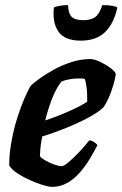

<svg xmlns="http://www.w3.org/2000/svg" viewBox="-20 -731 479 751"><path d="M183 0Q172 0 148.5 -7Q125 -14 98 -26Q71 -38 48 -53Q25 -68 16 -84Q16 -128 24.5 -175.5Q33 -223 46.5 -266.5Q60 -310 74.5 -343.5Q89 -377 99 -394Q109 -405 133 -422.5Q157 -440 189.5 -458Q222 -476 259 -488Q296 -500 333 -500Q349 -500 372 -489Q395 -478 413.5 -464Q432 -450 433 -441Q430 -421 422.5 -395.5Q415 -370 405 -348Q395 -326 386 -313Q368 -294 327.5 -272Q287 -250 238.5 -230.5Q190 -211 145 -197Q139 -164 138 -150.5Q137 -137 136 -120Q142 -112 158 -103Q174 -94 192 -87.5Q210 -81 221 -81Q228 -81 240.5 -90.5Q253 -100 269 -115.5Q285 -131 300.5 -148Q316 -165 329 -182Q338 -182 348.5 -175Q359 -168 361 -163Q348 -138 331 -109.5Q314 -81 292 -56Q270 -31 243 -15.5Q216 0 183 0ZM157 -260Q191 -271 221 -283.5Q251 -296 277 -308.5Q303 -321 321 -333Q321 -338 321 -343.5Q321 -349 321 -354Q321 -372 318.5 -390Q316 -408 312 -422Q305 -424 299 -424Q293 -424 286 -424Q269 -424 252 -421Q235 -418 220 -412Q197 -381 182 -341Q167 -301 157 -260ZM296 -572Q233 -572 208.5 -607.5Q184 -643 191 -702Q196 -705 212 -708Q228 -711 246 -711Q248 -675 262 -663.5Q276 -652 306 -652Q335 -652 352 -664Q369 -676 380 -711Q406 -711 420.5 -708Q435 -705 439 -702Q426 -640 391.5 -606Q357 -572 296 -572Z"/></svg>

Font: Texturina 12pt ExtraBold
Style: Italic
Weight: 800
Italic angle: -11°
Designer: Guillermo Torres Carreño
Foundry: Omnibus-Type
Version: Version 1.002